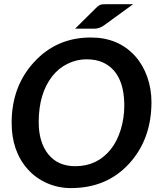

<svg xmlns="http://www.w3.org/2000/svg" viewBox="-20 -915 772 942"><path d="M589.8 -396.5Q589.8 -559.6 485.4 -608.4Q451.7 -624 403.8 -624Q356 -624 311.5 -602.1Q266.6 -580.1 235.4 -539.6Q169.9 -455.1 169.9 -315.4Q169.9 -217.3 216.8 -158.2Q264.2 -99.6 349.1 -99.6Q458 -99.6 524.4 -183.6Q555.7 -223.6 572.8 -280.3Q589.8 -336.9 589.8 -396.5ZM723.1 -414.1Q723.1 -231 612.3 -110.8Q502.9 7.8 328.1 7.8Q265.6 7.8 210.4 -16.6Q155.3 -41 116.7 -84Q37.1 -172.9 37.1 -312.5Q37.1 -491.2 147.5 -610.8Q257.8 -731 425.8 -731Q561 -731 643.6 -639.2Q682.1 -595.7 702.6 -537.1Q723.1 -478.5 723.1 -414.1ZM444.8 -774.4H348.6L450.7 -875.5Q467.3 -892.1 480 -893.6Q492.2 -894.5 502 -894.5H633.3L491.7 -791.5Q467.8 -774.4 444.8 -774.4Z"/></svg>

Font: Lato-BoldItalic
Style: Bold Italic
Weight: 700
Italic angle: -7°
Designer: Lukasz Dziedzic
Foundry: tyPoland Lukasz Dziedzic
Version: Version 1.104; Western+Polish opensource